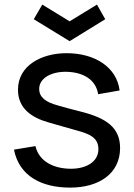

<svg xmlns="http://www.w3.org/2000/svg" viewBox="-20 -813 593 848"><path d="M166.7 -792.7 287.5 -718.8 408.3 -792.7 444.8 -728.1 287.5 -631.2 129.2 -728.1ZM508.3 -413.5C495.8 -515.6 400 -578.1 274 -578.1C163.5 -578.1 59.4 -524 59.4 -416.7C59.4 -335.4 117.7 -293.8 195.8 -271.9C237.5 -259.4 277.1 -249 316.7 -237.5C374 -221.9 414.6 -206.3 414.6 -154.2C414.6 -97.9 360.4 -67.7 293.8 -67.7C219.8 -67.7 153.1 -97.9 136.5 -167.7L41.7 -152.1C64.6 -35.4 163.5 15.6 289.6 15.6C416.7 15.6 510.4 -45.8 510.4 -159.4C510.4 -251 446.9 -291.7 341.7 -318.8C293.8 -331.2 260.4 -339.6 233.3 -347.9C181.2 -362.5 153.1 -383.3 153.1 -420.8C153.1 -466.7 205.2 -497.9 276 -495.8C344.8 -493.8 403.1 -463.5 413.5 -396.9Z"/></svg>

Font: Manrope3 Medium
Style: Regular
Weight: 500
Width: 4
Designer: Mikhail Sharanda
Foundry: Mikhail Sharanda
Version: Version 3.000;PS 003.000;hotconv 1.0.88;makeotf.lib2.5.64775